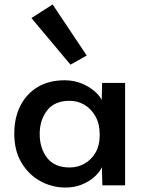

<svg xmlns="http://www.w3.org/2000/svg" viewBox="-20 -831 655 861"><path d="M274 10Q213 10 160.5 -19Q108 -48 76 -102Q44 -156 44 -231Q44 -303 71.5 -357Q99 -411 149.5 -441Q200 -471 270 -471Q312 -471 346.5 -456.5Q381 -442 404.5 -421.5Q428 -401 436 -382L438 -459H541V0H439L437 -81Q427 -59 403.5 -38Q380 -17 347 -3.5Q314 10 274 10ZM292 -80Q329 -80 359.5 -97.5Q390 -115 408.5 -147Q427 -179 427 -223V-230Q427 -275 408.5 -308.5Q390 -342 359.5 -360.5Q329 -379 292 -379Q225 -379 191.5 -336Q158 -293 158 -230Q158 -166 191.5 -123Q225 -80 292 -80ZM296 -541 121 -750 216 -811 369 -582Z"/></svg>

Font: Alata
Style: Regular
Weight: 400
Designer: Spyros Zevelakis, Eben Sorkin
Foundry: Spyros Zevelakis
Version: Version 1.005; ttfautohint (v1.8.4.7-5d5b)